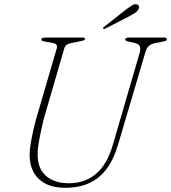

<svg xmlns="http://www.w3.org/2000/svg" viewBox="-20 -878 812 911"><path d="M516 -193 642.5 -626.5Q648 -647 643.2 -658.2Q638.5 -669.5 620 -674L594.5 -679.5Q584.5 -682 579.2 -684.2Q574 -686.5 574 -690.5Q574 -695 579.2 -697.5Q584.5 -700 593.5 -700H757Q764 -700 768 -697.8Q772 -695.5 772 -692.5Q772 -688 768.8 -685.5Q765.5 -683 751.5 -680.5L716 -673.5Q698 -670 686.5 -660.2Q675 -650.5 668.5 -626L540 -191Q520.5 -124 487.2 -78.5Q454 -33 405.2 -10Q356.5 13 289.5 13Q232 13 194.2 -7.5Q156.5 -28 138.2 -63.2Q120 -98.5 120.5 -144Q120.5 -162.5 124.8 -190.2Q129 -218 135.8 -249.5Q142.5 -281 150.5 -310.5L249 -647.5Q252.5 -657.5 248.2 -664.8Q244 -672 230 -674L195.5 -680.5Q184.5 -682 180.2 -684.5Q176 -687 176 -691.5Q176 -695.5 182 -697.8Q188 -700 199 -700H369Q383.5 -700 383.5 -693Q383.5 -689 378 -686.8Q372.5 -684.5 359 -682L317.5 -673.5Q305.5 -671.5 297 -666Q288.5 -660.5 285 -648.5L186.5 -309.5Q173.5 -254.5 166 -214.2Q158.5 -174 158.5 -145.5Q158.5 -78 198.5 -43.2Q238.5 -8.5 307.5 -8.5Q383 -8.5 436 -53.5Q489 -98.5 516 -193ZM574.5 -830Q593.5 -844.5 606.2 -852.5Q619 -860.5 630 -857Q638 -854 639.8 -847Q641.5 -840 636 -832.5Q631 -823 619.8 -816Q608.5 -809 594 -801L479 -742Q477 -740.5 473.8 -740.5Q470.5 -740.5 469.5 -742.5Q468 -745 470.2 -747.8Q472.5 -750.5 475.5 -752Z"/></svg>

Font: Fraunces Thin
Style: Italic
Weight: 250
Italic angle: -16°
Version: Version 1.000;[b76b70a41]